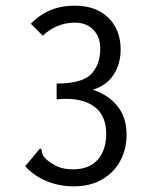

<svg xmlns="http://www.w3.org/2000/svg" viewBox="-20 -647 540 678"><path d="M69 -60 115 -115 122 -123 127 -118Q128 -108 131 -100.5Q134 -93 145 -83Q164 -67 185.5 -58Q207 -49 237 -49Q295 -49 325 -83Q355 -117 355 -174Q355 -236 317.5 -267Q280 -298 212 -298Q202 -298 180 -296V-352Q269 -352 301.5 -385Q334 -418 334 -475Q334 -517 309.5 -542Q285 -567 245 -567Q180 -567 131 -521L89 -563Q150 -627 244 -627Q319 -627 362.5 -584.5Q406 -542 406 -472Q406 -421 381 -383Q356 -345 308 -330Q363 -312 395 -272Q427 -232 427 -171Q427 -121 405 -79.5Q383 -38 341 -13.5Q299 11 240 11Q190 11 145.5 -7Q101 -25 69 -60Z"/></svg>

Font: Vazir Code
Style: Code
Weight: 400
Foundry: DejaVu fonts team - Redesigned by Saber Rastikerdar
Version: Version 1.1.2